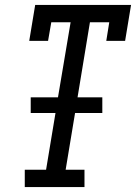

<svg xmlns="http://www.w3.org/2000/svg" viewBox="-20 -755 549 775"><path d="M80 0V-70H166L204 -299H104V-362H214L265 -665H187L174 -590H98L122 -735H509L485 -590H409L421 -665H343L293 -362H393V-299H283L245 -70H321V0Z"/></svg>

Font: Iosevka Slab Oblique
Style: Regular
Weight: 400
Italic angle: -9°
Monospace: yes
Designer: Belleve Invis
Foundry: Belleve Invis
Version: Version 11.1.1; ttfautohint (v1.8.3)